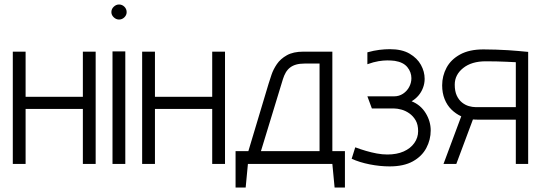

<svg xmlns="http://www.w3.org/2000/svg" viewBox="-20 -730 2415 855"><path d="M349 -299H94V-500H37V0H94V-245H349V0H406V-500H349Z M481 0H538V-501H481ZM510 -710Q497 -710 486.5 -700Q476 -690 476 -676Q476 -663 486.5 -653Q497 -643 510 -643Q524 -643 534 -653Q544 -663 544 -676Q544 -690 534 -700Q524 -710 510 -710Z M925 -299H670V-500H613V0H670V-245H925V0H982V-500H925Z M1460 -57V-500H1331Q1286 -500 1257.5 -484Q1229 -468 1213 -444.5Q1197 -421 1189 -397Q1181 -373 1176 -357L1086 -57H1029V105H1074L1084 0H1460L1470 105H1516V-57ZM1142 -57 1240 -378Q1245 -394 1252.5 -407Q1260 -420 1271.5 -429Q1283 -438 1299 -442.5Q1315 -447 1337 -447H1403V-57Z M1616 -444Q1644 -454 1665.5 -457.5Q1687 -461 1704.5 -461Q1722 -461 1738 -459Q1757 -456 1771 -449Q1785 -442 1794 -431Q1803 -420 1807.5 -407.5Q1812 -395 1812 -382Q1812 -361 1802 -342.5Q1792 -324 1774.5 -312.5Q1757 -301 1735 -301H1616L1636 -247H1734Q1749 -247 1767.5 -242Q1786 -237 1803 -225Q1820 -213 1831 -194Q1842 -175 1842 -146Q1842 -117 1825 -93Q1808 -69 1777.5 -55.5Q1747 -42 1705 -42Q1682 -42 1658 -46.5Q1634 -51 1610 -58Q1586 -65 1562 -74L1546 -23Q1581 -7 1626.5 2Q1672 11 1715 11Q1778 11 1818.5 -11.5Q1859 -34 1878.5 -71Q1898 -108 1898 -149Q1898 -190 1875.5 -226.5Q1853 -263 1813 -279Q1830 -289 1843 -304Q1856 -319 1863.5 -338.5Q1871 -358 1871 -379Q1871 -411 1854.5 -441Q1838 -471 1804 -491Q1770 -511 1716 -511Q1694 -511 1669.5 -508Q1645 -505 1616 -497Z M2133 -510Q2070 -510 2029 -487.5Q1988 -465 1968.5 -428.5Q1949 -392 1949 -350Q1949 -316 1960 -288.5Q1971 -261 1990.5 -242Q2010 -223 2034 -212L1955 0H2012L2086 -198Q2089 -198 2096.5 -197.5Q2104 -197 2112 -197Q2120 -197 2122 -197H2277V0H2332V-499Q2332 -499 2320 -500Q2308 -501 2288 -503Q2268 -505 2242.5 -506.5Q2217 -508 2188.5 -509Q2160 -510 2133 -510ZM2097 -253Q2084 -253 2068 -257.5Q2052 -262 2037.5 -273.5Q2023 -285 2014 -304.5Q2005 -324 2005 -353Q2005 -397 2042.5 -427Q2080 -457 2143 -457Q2167 -457 2191 -456.5Q2215 -456 2234.5 -455Q2254 -454 2265.5 -453.5Q2277 -453 2277 -453V-253Z"/></svg>

Font: Advent Pro
Style: Regular
Weight: 400
Designer: VivaRado, Andreas Kalpakidis
Foundry: VivaRado, Andreas Kalpakidis
Version: Version 3.000